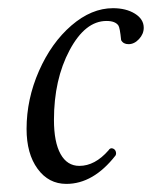

<svg xmlns="http://www.w3.org/2000/svg" viewBox="-20 -436 371 469"><path d="M142.1 13.2Q98.6 13.2 71.8 -23.7Q44.9 -60.5 44.9 -121.1Q44.9 -193.8 75.2 -262.7Q105.5 -331.5 154.5 -373.8Q203.6 -416 255.9 -416Q288.1 -416 309.6 -402.6Q331.1 -389.2 331.1 -368.2Q331.1 -353 319.6 -340.6Q308.1 -328.1 293.9 -328.1Q281.2 -328.1 275.9 -337.9Q272.9 -368.7 269 -374Q261.2 -384.8 240.2 -384.8Q188 -384.8 149.9 -313.2Q111.8 -241.7 111.8 -143.1Q111.8 -88.9 127.9 -59.8Q144 -30.8 173.8 -30.8Q211.9 -30.8 245.1 -68.8Q249 -75.2 254.9 -73.5Q260.7 -71.8 262.7 -66.2Q264.6 -60.5 262.2 -56.2Q208 13.2 142.1 13.2Z"/></svg>

Font: Junicode SmCond
Style: Italic
Weight: 400
Width: 4
Italic angle: -11°
Designer: Peter S. Baker
Version: Version 2.206